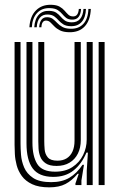

<svg xmlns="http://www.w3.org/2000/svg" viewBox="-20 -776 504 805"><path d="M186.6 9.5Q142.5 9.5 114.7 -3.7Q86.9 -16.9 71.6 -37.9Q56.3 -58.9 49.9 -83.2Q43.5 -107.4 42.3 -130Q41.1 -152.6 41.1 -168.4V-600H66.1V-173.3Q66.1 -154.4 68.1 -127.3Q70.1 -100.2 81.3 -73.8Q92.5 -47.5 119 -29.9Q145.6 -12.3 194.7 -12.3Q239.9 -12.3 270.9 -30.7Q301.9 -49 325.9 -84.9H332L321.4 -19.3V0H296.4L296.2 -6.5L310.1 -47.3H305.4Q281.7 -18.8 254.7 -4.7Q227.8 9.5 186.6 9.5ZM393.6 0V-600H418.6V0ZM217.3 -80.3Q187.4 -80.3 171.5 -91.3Q155.5 -102.2 149.1 -118.7Q142.6 -135.2 141.6 -152.6Q140.6 -170 140.6 -182.9V-600H165.6V-184.4Q165.6 -168.4 167.2 -149.1Q168.9 -129.9 180.4 -116.1Q191.9 -102.3 221.1 -102.3Q243.6 -102.3 259.6 -112.2Q275.5 -122.1 284 -140.9Q292.5 -159.7 292.5 -186V-600H318.7V-188.6Q318.7 -156.5 306.6 -132.1Q294.4 -107.7 271.7 -94Q249.1 -80.3 217.3 -80.3ZM201.9 -34.4Q143.1 -34.9 117.1 -69.9Q91.1 -105 91.1 -174.9V-600H116V-178.1Q116 -121.2 136 -88.7Q156.1 -56.2 211.3 -56.2Q254.2 -56.2 283.6 -75.5Q313 -94.8 328.3 -125.7Q343.5 -156.5 343.5 -190.8V-600H368.6V0H343.7V-60L348.5 -136.1H342.4Q322.6 -88.9 288.4 -61.5Q254.2 -34 201.9 -34.4ZM103.2 -661.6Q106.1 -708 131 -732.6Q155.9 -757.3 195.9 -755.9Q217.7 -755.2 230.3 -747.9Q242.9 -740.6 250.7 -731.3Q258.6 -721.9 266.1 -714.8Q273.6 -707.6 285.2 -707.2Q296.6 -706.5 302.9 -714.2Q309.2 -721.9 310.5 -738.6H319.8Q318.8 -716.9 309.5 -705Q300.3 -693.1 281.3 -693.8Q266 -694.2 257.1 -701.2Q248.3 -708.3 240.7 -717.4Q233.2 -726.5 222 -733.8Q210.7 -741.1 190.4 -741.9Q155.8 -743.4 135.6 -721.6Q115.4 -699.8 113.4 -661.6ZM123.6 -661.6Q126 -696.3 142.5 -714Q159 -731.7 186.8 -730.5Q205.4 -729.9 215.9 -722.7Q226.4 -715.5 234.1 -706.3Q241.9 -697.1 251.8 -690Q261.7 -683 279.1 -682.4Q302.9 -681.6 315.6 -696.3Q328.3 -711 330 -738.6H340.4Q339.2 -703.1 322.5 -684.2Q305.9 -665.3 276.4 -666.2Q257.1 -666.6 245.7 -673.8Q234.3 -681 225.9 -690.4Q217.6 -699.8 207.8 -707.1Q198 -714.4 181.7 -715.1Q159.9 -716.4 147.6 -702.3Q135.3 -688.1 134 -661.6ZM144.2 -661.6Q145.8 -683 154.4 -693.8Q163.1 -704.7 179.3 -703.8Q193.2 -703.2 202.2 -696Q211.2 -688.9 220 -679.6Q228.7 -670.2 241.4 -663.1Q254.1 -656 275 -655.4Q309.9 -654.3 329.7 -676.1Q349.5 -697.9 350.6 -738.6H360.8Q358.9 -690.9 335.3 -665.4Q311.6 -639.9 269.5 -640.9Q245.8 -641.4 231.5 -648.6Q217.2 -655.8 208.2 -665.1Q199.2 -674.5 191.8 -681.7Q184.5 -689 174.7 -689.6Q164.9 -690.5 159.4 -683.2Q154 -675.9 153.6 -661.6Z"/></svg>

Font: Big Shoulders Inline Display SC Thin
Style: Regular
Weight: 100
Designer: Patric King
Foundry: XO Type Co
Version: Version 2.002